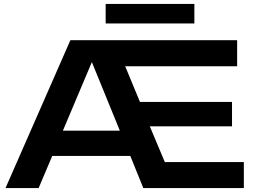

<svg xmlns="http://www.w3.org/2000/svg" viewBox="-20 -954 1292 974"><path d="M1157 -313V-437H690L615 -618H1183V-750H337L8 0H176L245 -163H641L707 0H1217V-132H816L740 -313ZM299 -291 446 -639 588 -291ZM966 -835V-934H516V-835Z"/></svg>

Font: Bounded Med
Style: Regular
Weight: 500
Designer: Vlad Churkin
Version: Version 3.0